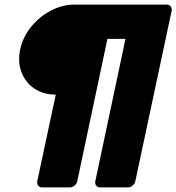

<svg xmlns="http://www.w3.org/2000/svg" viewBox="-20 -720 771 840"><path d="M68 -503Q80 -558 116 -602.5Q152 -647 202.5 -673.5Q253 -700 307 -700H709Q720 -700 726.5 -692Q733 -684 731 -673L572 73Q570 84 560 92Q550 100 539 100H418Q407 100 401 92Q395 84 397 73L529 -550H450L318 73Q316 84 306 92Q296 100 285 100H164Q153 100 147 92Q141 84 143 73L224 -306Q170 -306 130.5 -332.5Q91 -359 74 -404Q57 -449 68 -503Z"/></svg>

Font: Rubik Light Black
Style: Italic
Weight: 900
Italic angle: -12°
Version: Version 2.104